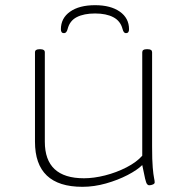

<svg xmlns="http://www.w3.org/2000/svg" viewBox="-20 -715 733 741"><path d="M298 6Q115 6 115 -168V-513Q115 -525 132 -525H136Q153 -525 153 -513V-168Q153 -27 304 -27Q342 -27 385.5 -38Q429 -49 468 -69Q507 -89 529 -114V-513Q529 -525 545 -525H551Q567 -525 567 -513V-150Q567 -96 569.5 -68Q572 -40 574.5 -28.5Q577 -17 577 -11Q577 -6 570 -3Q563 0 556 0Q551 0 547.5 -4.5Q544 -9 540 -25.5Q536 -42 529 -78Q510 -59 472.5 -39.5Q435 -20 389 -7Q343 6 298 6ZM347 -695Q407 -695 442.5 -670Q478 -645 478 -602Q478 -587 466 -587Q457 -587 453 -603Q445 -634 417.5 -648.5Q390 -663 347 -663Q304 -663 276.5 -649Q249 -635 241 -603Q237 -587 227 -587Q215 -587 215 -602Q215 -645 250.5 -670Q286 -695 347 -695Z"/></svg>

Font: Asap Expanded Thin
Style: Regular
Weight: 100
Width: 7
Designer: Pablo Cosgaya
Foundry: Omnibus-Type
Version: Version 3.001; ttfautohint (v1.8.4.7-5d5b)